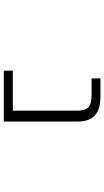

<svg xmlns="http://www.w3.org/2000/svg" viewBox="218 -780 563 1040"><g transform="rotate(90 500.0 -260.5)"><path d="M580.1 -398.4Q580.1 -439.5 561.5 -457Q543 -474.6 496.1 -474.6H405.3V-522.5H505.9Q638.7 -522.5 638.7 -402.3V1H363.3V-47.9H580.1Z"/></g></svg>

Font: GenEi Gothic M Light
Style: Regular
Weight: 300
Designer: o_tamon (Modified); [Source Han Sans]
Ryoko NISHIZUKA  (kana & ideographs); Paul D. Hunt (Latin, Greek & Cyrillic); Wenl
Version: Version 1.1a;Original Version 1.004